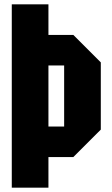

<svg xmlns="http://www.w3.org/2000/svg" viewBox="-20 -720 514 880"><path d="M34 140V-700H202V-560H316L442 -434V-126L316 0H202V140ZM202 -140H274V-420H202Z"/></svg>

Font: Tektur Condensed
Style: Bold
Weight: 700
Width: 3
Designer: Adam Jagosz
Foundry: Adam Jagosz
Version: Version 1.005;gftools[0.9.30]